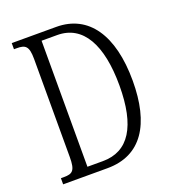

<svg xmlns="http://www.w3.org/2000/svg" viewBox="-131 -813 818 912"><g transform="rotate(-20 278.0 -357.0)"><path d="M32 0H256C429 0 511 -131 511 -350C511 -580 420 -714 257 -714H32V-683H46C89 -683 106 -673 106 -607V-111C106 -42 91 -31 47 -31H32ZM247 -39H169V-676H248C378 -676 444 -556 444 -350C444 -144 378 -39 247 -39Z"/></g></svg>

Font: Noto Serif Thai ExtraCondensed Light
Style: Regular
Weight: 300
Width: 2
Designer: Monotype Design Team
Foundry: Monotype Imaging Inc.
Version: Version 2.002